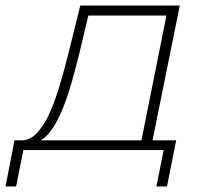

<svg xmlns="http://www.w3.org/2000/svg" viewBox="-87 -540 740 691"><path d="M-35 -35H-5Q25 -37 49.5 -65Q74 -93 93.5 -137.5Q113 -182 129.5 -238Q146 -294 160 -351L202 -520H560L462 -35H547L514 131H476L502 0H-3L-29 131H-67ZM512 -484H231L198 -346Q186 -297 172 -247.5Q158 -198 141.5 -156Q125 -114 105 -82Q85 -50 60 -35H422Z"/></svg>

Font: Argentum Sans ExtraLight
Style: Italic
Weight: 200
Italic angle: -11°
Designer: Julieta Ulanovsky (font), Cristiano Sobral (main changes and remaster)
Foundry: Julieta Ulanovsky (font), Cristiano Sobral (main changes and remaster)
Version: Version 2.007;June 15, 2022;FontCreator 14.0.0.2814 64-bit; 